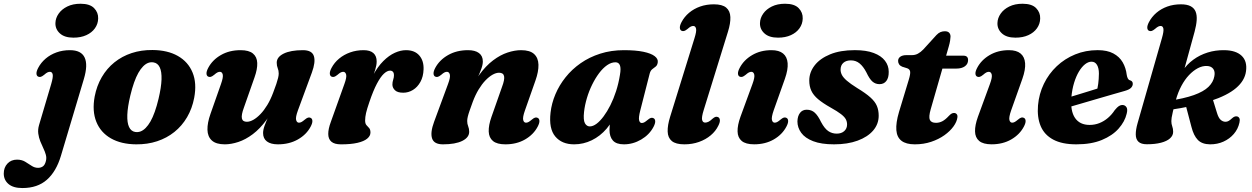

<svg xmlns="http://www.w3.org/2000/svg" viewBox="-139 -742 6554 1005"><path d="M300.1 -328.8 179.9 73.6Q155.4 155.7 106.3 199Q57.3 242.3 -21.7 242.3Q-69.6 242.3 -94.5 221.2Q-119.3 200.1 -119.3 166.3Q-119.3 134.9 -100.1 114.3Q-80.8 93.6 -49.8 93.6Q-25.7 93.6 -7.8 104.2Q10.1 114.8 26.1 125.7Q42.1 136.5 60.5 136.5Q74.7 136.5 85.6 128.8Q96.5 121 101.4 100.3Q105.4 84.3 100.9 68Q96.5 51.7 88 34.3Q79.6 16.8 71.9 -2.3Q64.3 -21.4 61.4 -42.5Q58.5 -63.6 65.4 -87.5L129 -302.1Q139.8 -338.9 136.8 -352.5Q133.7 -366.1 122.4 -366.1Q115.8 -366.1 109 -362.8Q102.2 -359.4 92.1 -350.4Q81.3 -341.6 74.3 -339.8Q67.3 -337.9 60.6 -341Q52.3 -345.3 51.9 -356.9Q51.4 -368.5 60.7 -386.3Q75.4 -414.3 99.9 -435.2Q124.3 -456.1 156.6 -467.7Q188.9 -479.4 227.1 -479.4Q285.8 -479.4 303.9 -441.1Q322.1 -402.9 300.1 -328.8ZM245.6 -544.9Q198.8 -544.9 174.5 -567.2Q150.1 -589.4 151.1 -621.4Q151.8 -647.6 168 -670.6Q184.1 -693.7 213.3 -708Q242.4 -722.4 282.4 -722.4Q331.4 -722.4 353.6 -699.4Q375.9 -676.5 374.8 -645Q374.2 -616.6 357.8 -593.8Q341.5 -571 312.8 -558Q284.1 -544.9 245.6 -544.9Z M659.2 -480.2Q738.2 -479.7 792.1 -449Q846 -418.3 868.9 -362.4Q891.9 -306.6 877.5 -230Q866.8 -173.8 840.2 -128.5Q813.6 -83.1 773.8 -51.2Q734 -19.3 683.3 -2.6Q632.6 14.1 573.6 13.5Q495.1 12.9 441.4 -17.8Q387.8 -48.4 365.2 -104.5Q342.6 -160.6 356.5 -236.7Q367.3 -293 393.8 -338.3Q420.2 -383.6 459.8 -415.5Q499.4 -447.4 549.9 -464.1Q600.4 -480.8 659.2 -480.2ZM568.3 -51.3Q582.9 -48.9 596.7 -54Q610.5 -59.2 623.5 -72.3Q636.6 -85.4 648.6 -106.3Q660.5 -127.2 671.1 -156.9Q681.7 -186.5 690.8 -224.6Q705.1 -284.9 706.5 -326Q707.8 -367.1 697.2 -389.5Q686.7 -411.8 664.5 -415.4Q650 -417.8 636.4 -412.7Q622.8 -407.5 609.9 -394.4Q597 -381.3 585.1 -360.4Q573.3 -339.5 562.8 -309.8Q552.3 -280.2 543.2 -242.1Q528.9 -182.2 527.4 -140.9Q526 -99.6 536.5 -77.3Q547 -55 568.3 -51.3Z M1487.4 -124.9Q1495.7 -120.6 1496.1 -109Q1496.6 -97.4 1487.3 -79.6Q1465.3 -37.6 1420.1 -12Q1375 13.5 1315.6 13.5Q1278.4 13.5 1258.2 -1.6Q1238.1 -16.7 1238.1 -45.4Q1238.1 -62.5 1245.8 -83.7Q1253.6 -104.9 1264.8 -129.8Q1276 -154.7 1287.6 -183Q1299.3 -211.4 1306.6 -242.9L1318.6 -232.8Q1291.7 -163 1256.9 -115.6Q1222.1 -68.1 1184.2 -39.7Q1146.3 -11.2 1108.6 1.1Q1071 13.5 1037.9 13.5Q991.9 13.5 969.9 -6.7Q947.8 -26.8 946.9 -62.6Q946 -98.5 962.7 -145.7L1017.7 -302.1Q1030.4 -337.9 1026.9 -352Q1023.3 -366.1 1012.1 -366.1Q1005.8 -366.1 999 -362.8Q992.2 -359.4 982.1 -350.4Q971.3 -341.6 964.3 -339.8Q957.3 -337.9 950.6 -341Q942.3 -345.3 941.9 -356.9Q941.4 -368.5 950.7 -386.3Q972.7 -428.3 1017.1 -453.8Q1061.4 -479.4 1120 -479.4Q1164.1 -479.4 1185.1 -461.8Q1206.2 -444.3 1207.5 -412.4Q1208.8 -380.4 1193.2 -336.8L1137.7 -178.9Q1123.4 -140.3 1127.1 -122.4Q1130.8 -104.6 1153.2 -104.6Q1168.8 -104.6 1187.2 -114.9Q1205.6 -125.3 1224.3 -144.8Q1243.1 -164.3 1260.2 -192.5Q1277.3 -220.8 1290.8 -256.9Q1300.9 -283.2 1307.3 -302.2Q1313.6 -321.1 1316.8 -334.5Q1319.9 -347.8 1319.9 -357.3Q1319.9 -372.8 1314.7 -385.1Q1309.5 -397.4 1309.5 -413.7Q1309.5 -443.5 1345.8 -461.4Q1382.1 -479.4 1446.7 -479.4Q1493.9 -479.4 1503.9 -448.5Q1513.9 -417.6 1493.2 -361.5L1420.3 -163.8Q1407.3 -128.4 1411 -114.1Q1414.8 -99.8 1425.9 -99.8Q1432.3 -99.8 1439 -103.3Q1445.8 -106.9 1455.9 -115.5Q1466.7 -124.7 1473.7 -126.5Q1480.7 -128.4 1487.4 -124.9Z M1596.1 -341Q1587.8 -345.3 1587.4 -356.9Q1586.9 -368.5 1596.2 -386.3Q1610.9 -414.3 1636 -435.2Q1661.1 -456.1 1693.8 -467.7Q1726.5 -479.4 1764.3 -479.4Q1798.2 -479.4 1815.4 -464.2Q1832.6 -449.1 1832.6 -420.3Q1832.6 -401 1825 -376.7Q1817.4 -352.4 1807.1 -326.2Q1796.9 -300.1 1788.4 -275Q1779.9 -250 1778.5 -229.3L1769.1 -231.9Q1786.9 -298.6 1812.4 -345.8Q1837.9 -393.1 1867.5 -422.5Q1897.2 -452 1927.7 -465.7Q1958.3 -479.4 1986.2 -479.4Q2031.5 -479.4 2055.6 -451.8Q2079.7 -424.2 2078.1 -379.2Q2076.9 -340.7 2061.5 -313.2Q2046.2 -285.7 2022.5 -271.2Q1998.9 -256.7 1971.7 -256.7Q1941.3 -256.7 1928.1 -269.9Q1915 -283 1915 -299.3Q1915 -312.5 1919.1 -324.7Q1923.2 -336.8 1923.2 -349.2Q1923.2 -360 1917.7 -366.2Q1912.3 -372.3 1902.7 -372.3Q1887.7 -372.3 1870.3 -356.1Q1852.9 -339.9 1833.8 -303.8Q1814.7 -267.8 1794.3 -207.6Q1782.1 -172.3 1777.1 -150.7Q1772.2 -129.2 1772.2 -111.4Q1772.2 -94.9 1779.1 -87.1Q1786.1 -79.4 1793.1 -71.8Q1800.1 -64.3 1800.1 -48.1Q1800.1 -30.5 1783 -16.3Q1766 -2.2 1731.9 5.7Q1697.9 13.6 1646.1 13.6Q1611.7 13.6 1595.5 -0.4Q1579.3 -14.4 1579.2 -40.7Q1579 -67 1592.7 -103.9L1663.6 -302.1Q1676.7 -337.9 1672.8 -352Q1668.8 -366.1 1657.6 -366.1Q1651.3 -366.1 1644.5 -362.8Q1637.7 -359.4 1627.6 -350.4Q1616.8 -341.6 1609.8 -339.8Q1602.8 -337.9 1596.1 -341Z M2139 -341Q2130.7 -345.3 2130.3 -356.9Q2129.8 -368.5 2139.1 -386.3Q2161.5 -428.3 2206.5 -453.8Q2251.4 -479.4 2310.8 -479.4Q2348 -479.4 2368.1 -464.3Q2388.3 -449.2 2388.3 -420.5Q2388.3 -403.4 2380.5 -382.2Q2372.8 -361 2361.6 -336.1Q2350.4 -311.2 2338.8 -282.8Q2327.2 -254.5 2319.8 -223L2307.8 -233.1Q2335.1 -302.9 2369.7 -350.3Q2404.3 -397.8 2442.2 -426.2Q2480.1 -454.7 2517.7 -467Q2555.4 -479.4 2588.5 -479.4Q2634.9 -479.4 2656.7 -459.2Q2678.6 -439.1 2679.5 -403.2Q2680.4 -367.4 2663.7 -320.2L2608.7 -163.8Q2596 -128 2599.6 -113.9Q2603.2 -99.8 2614.3 -99.8Q2620.7 -99.8 2627.4 -103.3Q2634.2 -106.9 2644.3 -115.5Q2655.1 -124.7 2662.1 -126.5Q2669.1 -128.4 2675.8 -124.9Q2684.1 -120.6 2684.5 -109Q2685 -97.4 2675.7 -79.6Q2653.7 -37.6 2609.3 -12Q2565 13.5 2506.4 13.5Q2462.4 13.5 2441.3 -4Q2420.2 -21.6 2419.1 -53.8Q2418.1 -86 2433.2 -129.1L2488.7 -287Q2503.4 -325.6 2499.5 -343.5Q2495.6 -361.3 2473.2 -361.3Q2457.6 -361.3 2439.2 -351Q2420.8 -340.6 2402 -321.1Q2383.3 -301.6 2366.2 -273.4Q2349.1 -245.1 2335.6 -209Q2326 -182.7 2319.4 -163.7Q2312.8 -144.8 2309.6 -131.6Q2306.5 -118.5 2306.5 -108.6Q2306.5 -93.2 2311.7 -80.8Q2316.9 -68.5 2316.9 -52.2Q2316.9 -22.4 2280.6 -4.4Q2244.3 13.5 2179.7 13.5Q2132.9 13.5 2122.7 -17.4Q2112.5 -48.4 2133.2 -104.4L2206.1 -302.1Q2219.5 -337.9 2215.6 -352Q2211.7 -366.1 2200.5 -366.1Q2194.2 -366.1 2187.4 -362.8Q2180.6 -359.4 2170.5 -350.4Q2159.7 -341.6 2152.7 -339.8Q2145.7 -337.9 2139 -341Z M3212.3 -163.4Q3202.9 -126.5 3206.4 -112.3Q3209.9 -98.2 3220.5 -98.2Q3227.1 -98.2 3233.7 -101.8Q3240.3 -105.4 3250.4 -113.9Q3261.2 -123.1 3268.2 -124.9Q3275.2 -126.8 3281.9 -123.3Q3290.2 -119 3290.6 -107.4Q3291.1 -95.8 3281.8 -78Q3260.2 -36.8 3217.2 -11.6Q3174.3 13.5 3126.9 13.5Q3086.9 13.5 3069.1 -6.5Q3051.4 -26.5 3051.4 -61.8Q3051.4 -74 3052.7 -87.6Q3054 -101.3 3056.8 -117.5Q3059.6 -133.7 3064.3 -153Q3069 -172.3 3075.7 -195.7L3088.2 -163.3Q3070.7 -108.8 3036.7 -69Q3002.7 -29.2 2958.7 -7.9Q2914.7 13.5 2866.3 13.5Q2802 13.5 2767.5 -27.6Q2733 -68.7 2742.8 -152.9Q2748.3 -201.3 2768.2 -248.5Q2788.1 -295.8 2821.4 -337.5Q2854.7 -379.3 2900.3 -411.1Q2945.9 -443 3003 -461.2Q3060 -479.4 3126.9 -479.4Q3188.8 -479.4 3228.8 -471Q3268.9 -462.6 3287.6 -448.2Q3306.4 -433.9 3304 -416.1Q3302 -400.5 3293.2 -393.6Q3284.5 -386.7 3275.2 -379.8Q3266 -372.9 3261.7 -356.9ZM2918.1 -156.1Q2913.5 -113.6 2922.7 -96.9Q2932 -80.3 2948.2 -80.3Q2964.8 -80.3 2983.2 -93.9Q3001.7 -107.6 3020.3 -132.6Q3039 -157.6 3055.9 -191.1Q3072.8 -224.7 3085.9 -265.2Q3098.9 -305.7 3106 -350Q3112.1 -384.6 3105.8 -400.3Q3099.5 -416 3082.6 -416Q3060.5 -416 3038.6 -400.7Q3016.7 -385.4 2996.8 -358.9Q2976.9 -332.3 2960.4 -298.7Q2943.9 -265.1 2933 -228.4Q2922.1 -191.7 2918.1 -156.1Z M3671.6 -576.6 3544.8 -167.1Q3532.6 -128.3 3536.1 -114.3Q3539.6 -100.3 3552.1 -100.3Q3560.9 -100.3 3570.1 -105Q3579.4 -109.8 3589.7 -119.8Q3599.8 -128.6 3606.5 -130.3Q3613.2 -132.1 3619.8 -128.9Q3628.2 -124.9 3629.1 -113.4Q3630.1 -102 3621 -84.1Q3607.3 -55.6 3581.1 -33.6Q3555 -11.6 3519.8 0.9Q3484.6 13.5 3443.1 13.5Q3398.4 13.5 3377.6 -3.7Q3356.8 -21 3355.8 -53.4Q3354.7 -85.9 3368.9 -131.4L3496.2 -542Q3507.7 -578.3 3504.4 -592.2Q3501 -606.1 3489.8 -606.1Q3483.5 -606.1 3476.7 -602.8Q3469.9 -599.4 3459.8 -590.4Q3449 -581.6 3442 -579.8Q3435 -577.9 3428.3 -581Q3420 -585.3 3419.6 -596.9Q3419.1 -608.5 3428.4 -626.3Q3443.1 -654.3 3468 -675.2Q3492.9 -696.1 3525.8 -707.8Q3558.7 -719.4 3597.7 -719.4Q3641.7 -719.4 3662.2 -702.1Q3682.8 -684.7 3684 -652.7Q3685.3 -620.6 3671.6 -576.6Z M3910.6 -163.9Q3898.2 -128.2 3901.6 -114Q3905.1 -99.9 3916.2 -99.9Q3922.6 -99.9 3929.3 -103.4Q3936.1 -107 3946.2 -115.6Q3957 -124.8 3964 -126.6Q3971 -128.5 3977.7 -125Q3986 -120.7 3986.4 -109.1Q3986.9 -97.5 3977.6 -79.7Q3955.6 -37.7 3911.2 -12.1Q3866.9 13.4 3808.3 13.4Q3764.3 13.4 3743.3 -4.3Q3722.3 -22.1 3721.7 -54.3Q3721 -86.5 3736.7 -130.4L3799.6 -302.1Q3812.8 -337.9 3809 -352Q3805.2 -366.1 3794 -366.1Q3787.7 -366.1 3780.9 -362.8Q3774.1 -359.4 3764 -350.4Q3753.2 -341.6 3746.2 -339.8Q3739.2 -337.9 3732.5 -341Q3724.2 -345.3 3723.8 -356.9Q3723.3 -368.5 3732.6 -386.3Q3754.2 -427.9 3798 -453.6Q3841.7 -479.4 3899.1 -479.4Q3938.8 -479.4 3959.9 -462Q3981.1 -444.7 3983.8 -411.3Q3986.5 -377.9 3969.5 -329.6ZM3933.5 -544.9Q3886.7 -544.9 3862.4 -567.2Q3838 -589.4 3839 -621.4Q3839.7 -647.6 3855.9 -670.6Q3872 -693.7 3901.1 -708Q3930.3 -722.4 3970.3 -722.4Q4019.3 -722.4 4041.5 -699.4Q4063.8 -676.5 4062.7 -645Q4062.1 -616.6 4045.7 -593.8Q4029.4 -571 4000.7 -558Q3972 -544.9 3933.5 -544.9Z M4240.4 -42.5Q4265.5 -42.5 4280.2 -55.9Q4294.9 -69.3 4294.9 -90.6Q4294.9 -105.3 4288.2 -117.9Q4281.6 -130.4 4263.1 -144.7Q4244.7 -159 4208.5 -179.2Q4167.7 -202.2 4143.3 -222.8Q4118.8 -243.4 4107.9 -266.8Q4097 -290.2 4097 -320.2Q4097 -363.3 4124.9 -399.4Q4152.8 -435.6 4205.9 -457.5Q4259 -479.5 4335.6 -479.5Q4395.4 -479.5 4434.5 -464.6Q4473.7 -449.8 4493.3 -424.1Q4512.9 -398.5 4512.9 -366.1Q4513.3 -334.8 4500.4 -318.2Q4487.6 -301.5 4464.7 -301.5Q4443.5 -301.5 4427.8 -315Q4412.2 -328.4 4395.9 -363.3Q4379.7 -394.4 4360.2 -410.2Q4340.8 -426 4314.8 -426Q4290 -426 4275.4 -413.1Q4260.9 -400.2 4260.9 -377.5Q4260.9 -363.7 4267.7 -350Q4274.5 -336.4 4293.2 -320Q4312 -303.6 4347.6 -281.3Q4392.6 -254.1 4417.1 -232Q4441.7 -209.9 4451 -187.4Q4460.4 -165 4460.4 -136.3Q4460.4 -92.5 4431.4 -58.7Q4402.4 -25 4350 -5.8Q4297.6 13.5 4226.7 13.5Q4159.7 13.5 4117.2 -3Q4074.8 -19.4 4054.9 -46.8Q4035 -74.2 4035 -106.5Q4035.8 -134.7 4048.6 -151.2Q4061.3 -167.7 4083.6 -167.7Q4109.3 -167.7 4126.3 -151.7Q4143.3 -135.8 4158.6 -103.5Q4176.9 -69.2 4196.5 -55.8Q4216.2 -42.5 4240.4 -42.5Z M4609.9 -384.5 4583.6 -392.8Q4572.5 -397.4 4567.3 -405.3Q4562 -413.2 4562 -423.1Q4562 -437.2 4573.7 -445.3Q4585.4 -453.4 4605.1 -453.4H4633.7Q4651.4 -453.4 4665.6 -461Q4679.8 -468.6 4693.8 -483L4762.7 -558.6Q4773.3 -569.7 4783.8 -574Q4794.4 -578.4 4806.7 -578.4Q4821.9 -578.4 4829.1 -570.8Q4836.4 -563.2 4836.4 -550.5Q4836.4 -543 4834.3 -529.7Q4832.3 -516.5 4827.4 -499.5L4732.7 -170.2Q4721.1 -129.8 4728.3 -114.4Q4735.5 -99.1 4760.4 -99.1Q4777.7 -99.1 4793.5 -107.3Q4809.3 -115.5 4826.9 -134.6Q4835.6 -143.8 4841.7 -147.2Q4847.8 -150.7 4854.7 -150.7Q4863.4 -150.7 4868.7 -144.5Q4874 -138.4 4872.4 -127.4Q4869.6 -104.6 4851.8 -80Q4834 -55.4 4804.2 -34.1Q4774.4 -12.9 4735 0.3Q4695.7 13.5 4649.4 13.5Q4603.8 13.5 4579.8 -5Q4555.7 -23.5 4552.8 -60.9Q4549.8 -98.4 4566.7 -155.8L4617.8 -324.4Q4627.1 -354.9 4625 -367.4Q4622.9 -379.8 4609.9 -384.5ZM4759.5 -383 4780.9 -450.6H4903.9Q4928.3 -450.6 4928.3 -427.7Q4928.3 -407 4911.6 -395Q4895 -383 4866.8 -383Z M5153.6 -163.9Q5141.2 -128.2 5144.6 -114Q5148.1 -99.9 5159.2 -99.9Q5165.6 -99.9 5172.3 -103.4Q5179.1 -107 5189.2 -115.6Q5200 -124.8 5207 -126.6Q5214 -128.5 5220.7 -125Q5229 -120.7 5229.4 -109.1Q5229.9 -97.5 5220.6 -79.7Q5198.6 -37.7 5154.2 -12.1Q5109.9 13.4 5051.3 13.4Q5007.3 13.4 4986.3 -4.3Q4965.3 -22.1 4964.7 -54.3Q4964 -86.5 4979.7 -130.4L5042.6 -302.1Q5055.8 -337.9 5052 -352Q5048.2 -366.1 5037 -366.1Q5030.7 -366.1 5023.9 -362.8Q5017.1 -359.4 5007 -350.4Q4996.2 -341.6 4989.2 -339.8Q4982.2 -337.9 4975.5 -341Q4967.2 -345.3 4966.8 -356.9Q4966.3 -368.5 4975.6 -386.3Q4997.2 -427.9 5041 -453.6Q5084.7 -479.4 5142.1 -479.4Q5181.8 -479.4 5202.9 -462Q5224.1 -444.7 5226.8 -411.3Q5229.5 -377.9 5212.5 -329.6ZM5176.5 -544.9Q5129.7 -544.9 5105.4 -567.2Q5081 -589.4 5082 -621.4Q5082.7 -647.6 5098.9 -670.6Q5115 -693.7 5144.1 -708Q5173.3 -722.4 5213.3 -722.4Q5262.3 -722.4 5284.5 -699.4Q5306.8 -676.5 5305.7 -645Q5305.1 -616.6 5288.7 -593.8Q5272.4 -571 5243.7 -558Q5215 -544.9 5176.5 -544.9Z M5379.7 -209.1Q5379.7 -209.1 5397 -214.4Q5414.4 -219.8 5442.2 -228.2Q5470.1 -236.6 5502.2 -246.5Q5534.3 -256.4 5565.1 -265.8Q5595.9 -275.2 5618.2 -282.4L5601 -262.4Q5606.3 -279.8 5609.5 -303.5Q5612.7 -327.2 5613.1 -356.9Q5613.1 -385.4 5603.1 -402.3Q5593.1 -419.1 5574.5 -419.1Q5557.6 -419.1 5540.5 -405.7Q5523.5 -392.3 5508.6 -367.6Q5493.8 -343 5483.3 -308.8Q5472.8 -274.7 5469 -232.9Q5463 -161.4 5488 -124.7Q5513 -88.1 5564.5 -88.1Q5591.8 -88.1 5615.8 -97.7Q5639.8 -107.3 5660.2 -124.6Q5680.6 -142 5695.9 -165.4Q5709 -181.4 5717.9 -187Q5726.8 -192.7 5737.4 -192.3Q5749.8 -191.9 5757.2 -181.1Q5764.6 -170.3 5758.4 -146.5Q5748.7 -105.4 5716.1 -68.7Q5683.6 -32.1 5628.5 -9.3Q5573.5 13.5 5494.8 13.5Q5420.1 13.5 5373.8 -11.4Q5327.5 -36.3 5308.3 -82Q5289.1 -127.8 5294.3 -190.5Q5299.6 -250.9 5325.1 -303.3Q5350.5 -355.8 5392.4 -395.3Q5434.3 -434.9 5488.9 -457.2Q5543.5 -479.5 5606.7 -479.5Q5656.5 -479.5 5688.5 -462.3Q5720.6 -445.2 5737.5 -416Q5754.4 -386.9 5758.8 -349.9Q5760.4 -339.7 5764.2 -331.9Q5768.1 -324 5774.9 -322Q5782.3 -320.1 5786.3 -315.7Q5790.4 -311.3 5790.4 -303.2Q5790.4 -292.3 5781.6 -282.7Q5772.9 -273.1 5748.8 -266.2Q5726 -259.8 5690.6 -249.6Q5655.2 -239.3 5614.1 -227.4Q5573 -215.4 5532.4 -203.5Q5491.9 -191.5 5458.3 -181.9Q5424.8 -172.3 5404.6 -166.3Q5384.4 -160.3 5384.4 -160.3Z M5942.9 -542 5815.7 -97.8Q5805.7 -63 5806 -38.1Q5806.2 -13.2 5820.1 -0.1Q5834 13.1 5864.1 13.1Q5907.5 13.1 5938.2 5Q5969 -3 5985.3 -17.7Q6001.7 -32.5 6001.7 -52Q6001.7 -68.4 5997 -80.6Q5992.3 -92.8 5992.3 -108.2Q5992.3 -115.4 5993.8 -126.2Q5995.3 -137 6000.4 -158.3Q6005.6 -179.7 6015.7 -218Q6027 -259 6044.8 -292.3Q6062.6 -325.7 6084.9 -349.2Q6107.2 -372.6 6131 -385.1Q6154.8 -397.5 6178.1 -396.7Q6200.6 -396 6211.4 -381.7Q6222.2 -367.3 6217.4 -342.9Q6211.9 -311.9 6186.6 -287.3Q6161.2 -262.6 6110.1 -244.3Q6059 -226 5976.1 -213.9L5977.3 -165.8Q6110.8 -185.2 6198.2 -213.8Q6285.7 -242.4 6331.2 -281.3Q6376.7 -320.1 6383.1 -369.2Q6390.3 -421.7 6360.1 -450.2Q6329.9 -478.7 6269.4 -479.4Q6223.2 -480 6182.1 -467.1Q6141 -454.3 6107.3 -429.6Q6073.6 -405 6049.5 -369.2Q6025.5 -333.4 6013.5 -288.5L6039 -303.4L6114.1 -576.6Q6123.1 -610.1 6124.9 -636.5Q6126.7 -662.9 6119.2 -681.4Q6111.7 -699.8 6093 -709.6Q6074.3 -719.4 6042.4 -719.4Q6003.8 -719.4 5971.3 -707.8Q5938.8 -696.1 5914.3 -675.2Q5889.8 -654.3 5875.1 -626.3Q5865.8 -608.5 5866.3 -596.9Q5866.7 -585.3 5875 -581Q5881.7 -577.9 5888.7 -579.8Q5895.7 -581.6 5906.5 -590.4Q5916.6 -599.4 5923.4 -602.8Q5930.2 -606.1 5936.5 -606.1Q5947.7 -606.1 5950.6 -592.2Q5953.4 -578.3 5942.9 -542ZM6065.4 -199.5 6097.6 -77.3Q6109 -32.3 6130.9 -9.6Q6152.9 13.1 6194.9 13.5Q6233.1 13.7 6265 -0.7Q6297 -15.1 6319.2 -40.8Q6341.4 -66.5 6348.7 -100.1Q6352.2 -115.4 6348.5 -122.9Q6344.9 -130.4 6337 -132.5Q6331.1 -134.2 6324.1 -131.9Q6317.1 -129.6 6307.7 -120.9Q6300.9 -114.3 6292.5 -109.2Q6284.2 -104.2 6274.8 -104.6Q6261.2 -105 6250 -115.2Q6238.8 -125.4 6231 -151.5L6206.1 -232.3Z"/></svg>

Font: Fraunces Wonky
Style: Italic
Weight: 900
Italic angle: -16°
Version: Version 1.000;[b76b70a41]